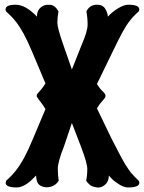

<svg xmlns="http://www.w3.org/2000/svg" viewBox="-20 -783 620 827"><path d="M52.7 24.4Q4.4 24.4 4.4 4.4L6.8 -4.9Q31.2 -26.4 49.3 -49.6Q67.4 -72.8 84.5 -104.5Q101.6 -136.2 121.1 -183.1L175.8 -313Q168 -327.1 158.2 -339.4Q144.5 -356.9 139.9 -364.5Q135.3 -372.1 142.1 -380.4Q148.4 -387.7 157.5 -397.9Q166.5 -408.2 175.8 -423.8L118.2 -560.5Q98.6 -606.9 82 -637.5Q65.4 -668 47.9 -690.2Q30.3 -712.4 6.3 -733.9Q3.9 -737.8 3.9 -742.2Q3.9 -762.7 47.4 -762.7Q90.3 -762.7 139.2 -711.4Q139.2 -743.2 164.1 -756.8Q174.8 -763.7 196 -762.2Q217.3 -760.7 231.9 -733.9Q227.1 -708 227.1 -685.1Q227.1 -663.1 252 -591.8L289.6 -483.9L332.5 -591.8Q357.4 -648.4 357.4 -677.7Q357.4 -705.6 352.1 -733.9Q366.2 -762.7 398.4 -762.7Q422.9 -762.7 433.6 -744.6Q443.4 -728 444.8 -711.4Q463.4 -731.9 488.8 -747.3Q514.2 -762.7 532.2 -762.7Q580.1 -762.7 580.1 -742.2L577.6 -733.9Q555.2 -714.4 539.1 -693.6Q522.9 -672.9 506.3 -642.1Q489.7 -611.3 465.3 -560.5L397.5 -420.9Q409.7 -401.4 422.1 -389.9Q434.6 -378.4 434.6 -370.1Q434.6 -362.8 421.9 -349.4Q409.2 -335.9 397.5 -316.4L461.9 -183.1L493.2 -122.6Q497.1 -115.2 505.9 -98.9Q514.6 -82.5 519 -75.7Q528.3 -62 533.9 -53.2Q539.6 -44.4 545.4 -37.6Q552.2 -30.3 560.1 -21.7Q567.9 -13.2 577.1 -4.9Q580.1 -1.5 580.1 4.4Q580.1 24.4 531.7 24.4Q514.6 24.4 493.9 11.7Q473.1 -1 460.9 -13.7L448.7 -26.9Q448.7 3.9 424.3 18.6Q411.1 26.9 394.3 23.9Q377.4 21 368.2 14.2Q356.9 4.9 351.1 -4.9Q356 -27.8 356 -55.2Q356 -80.1 328.6 -151.9L289.6 -253.4L255.4 -151.9Q229 -85.9 229 -56.2Q229 -27.3 232.9 -4.9Q221.7 14.6 199.7 21Q177.7 27.3 158.7 19Q139.6 10.7 136.7 -13.7L135.3 -26.9Q128.4 -20 119.4 -11Q110.4 -2 98.6 6.8Q73.2 24.4 52.7 24.4Z"/></svg>

Font: Sancreek
Style: Regular
Weight: 400
Designer: Vernon Adams
Foundry: Vernon Adams
Version: Version 1.100; ttfautohint (v1.8.4.7-5d5b)